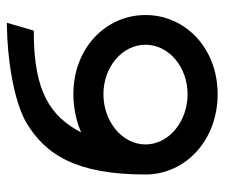

<svg xmlns="http://www.w3.org/2000/svg" viewBox="-66 -558 636 543"><g transform="rotate(-90 251.5 -287.0)"><path d="M29 -193C29 -81 125 11 256 11C387 11 480 -81 480 -193C480 -305 387 -397 256 -397C218 -397 181 -389 148 -375C193 -461 262 -509 432 -509H436L458 -585H450C357 -584 241 -566 179 -532C84 -477 29 -387 29 -193ZM114 -193C114 -259 179 -312 256 -312C333 -312 396 -259 396 -193C396 -127 333 -74 256 -74C179 -74 114 -127 114 -193Z"/></g></svg>

Font: Charger Sport
Style: SeBdExt
Weight: 600
Designer: Jasper
Foundry: Cannot Into Space Fonts
Version: Version 1.1